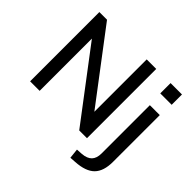

<svg xmlns="http://www.w3.org/2000/svg" viewBox="-199 -952 1382 1382"><g transform="rotate(45 492.5 -261.0)"><path d="M564 -705H661V0H582L179 -532V0H82V-705H160L564 -172ZM914 -12Q914 83 868.5 129Q823 175 722 181L676 184L668 109L716 106Q765 102 789 77Q813 52 813 3V-488H914ZM806 -706H922V-601H806Z"/></g></svg>

Font: wassup Sans
Style: Medium
Weight: 600
Version: Version 2.001